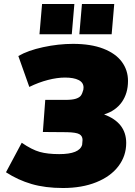

<svg xmlns="http://www.w3.org/2000/svg" viewBox="-20 -940 676 963"><path d="M10 -76 89 -224Q140 -189 179.5 -178Q219 -167 277 -167Q379 -167 392 -214Q394 -232 394 -238Q394 -258 378 -267Q362 -276 316 -277L195 -278L207 -439H308Q343 -439 361 -445Q379 -451 386 -461Q393 -471 398 -490Q399 -494 399 -501Q399 -526 374.5 -538.5Q350 -551 306 -551Q267 -551 220.5 -539Q174 -527 127 -504L72 -659Q120 -687 196.5 -703.5Q273 -720 346 -720Q436 -720 498 -696Q560 -672 591 -630Q622 -588 622 -534Q622 -472 591 -428Q560 -384 502 -366Q613 -325 613 -223Q613 -158 574 -106.5Q535 -55 463 -26Q391 3 296 3Q207 3 138.5 -17Q70 -37 10 -76ZM353 -920 340 -768H178L191 -920ZM553 -920 540 -768H378L391 -920Z"/></svg>

Font: Nunito Sans Heavy Heavy
Style: Italic
Weight: 400
Italic angle: -4.541°
Designer: Vernon Adams
Foundry: Vernon Adams
Version: Version 2.002